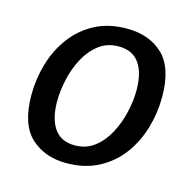

<svg xmlns="http://www.w3.org/2000/svg" viewBox="-86 -627 730 725"><g transform="rotate(15 279.0 -265.0)"><path d="M325 -540Q412 -540 465.5 -489.5Q519 -439 519 -324Q519 -262 501.5 -202.5Q484 -143 448.5 -95Q413 -47 359 -18.5Q305 10 233 10Q148 10 94 -40.5Q40 -91 40 -206Q40 -268 57.5 -327.5Q75 -387 110.5 -435Q146 -483 199.5 -511.5Q253 -540 325 -540ZM312 -467Q267 -467 234.5 -442Q202 -417 181 -377.5Q160 -338 150 -292.5Q140 -247 140 -207Q140 -139 166.5 -101Q193 -63 247 -63Q291 -63 323.5 -88Q356 -113 377 -152.5Q398 -192 408.5 -237.5Q419 -283 419 -324Q419 -392 392.5 -429.5Q366 -467 312 -467Z"/></g></svg>

Font: Bitter Medium
Style: Italic
Weight: 500
Italic angle: -9°
Designer: Sol Matas, and Bitter project Authors
Foundry: Sol Matas
Version: Version 2.001